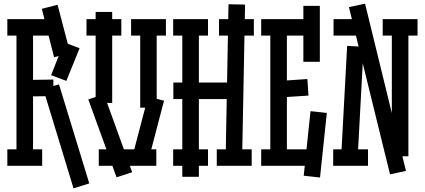

<svg xmlns="http://www.w3.org/2000/svg" viewBox="-20 -904 2317 1047"><path d="M69.8 -35.2V-765.1H160.2V-35.2ZM20 -89.8H210V0H20ZM20 -799.8H278.8V-710H20ZM112.8 -467.8 271 -470.2V-379.9L112.8 -377.9ZM258.8 -494.1 329.1 -672.9 414.1 -641.1 341.8 -462.9ZM215.8 -418.9 301.8 -443.8 466.8 96.2 380.9 123ZM208 -856 293.9 -877.9 362.8 -615.2 274.9 -591.8Z M546.9 -390.1 700.7 35.2 615.7 63 461.4 -361.8ZM832.5 0H518.6V-89.8H832.5ZM874.5 -355 790.5 -34.2 703.6 -57.1 787.6 -377ZM501.5 -342.8V-838.9H591.8V-342.8ZM451.7 -799.8H641.6V-710H451.7ZM694.8 -799.8H884.8V-710H694.8ZM744.6 -316.9V-765.1H834.5V-316.9Z M974.1 60.1V-765.1H1064.5V60.1ZM1210.4 -40 1226.1 -880.9 1316.4 -878.9 1300.3 -38.1ZM925.3 -454.1H1273.4V-363.8H925.3ZM924.3 -89.8H1114.3V0H924.3ZM924.3 -799.8H1114.3V-710H924.3ZM1174.3 -799.8H1364.3V-710H1174.3ZM1162.1 -89.8H1352.5V0H1162.1Z M1454.1 -35.2V-765.1H1544.4V-35.2ZM1404.3 -89.8H1694.3V0H1404.3ZM1404.3 -799.8H1688.5V-710H1404.3ZM1634.3 -566.9V-872.1H1724.1V-566.9ZM1636.2 54.2 1673.3 -297.9 1762.2 -288.1 1725.1 64ZM1494.1 -461.9 1656.2 -473.1 1662.1 -382.8 1500.5 -372.1Z M2207 -762.2V-51.8H2116.7V-762.2ZM1962.9 -648.9 1929.7 -32.2 1839.8 -37.1 1873 -653.8ZM2106.9 46.9 1882.8 -865.2 1970.7 -883.8 2193.8 27.8ZM2256.8 -710H2066.9V-799.8H2256.8ZM1986.8 0H1796.9V-89.8H1986.8ZM1969.7 -710H1798.8V-799.8H1969.7Z"/></svg>

Font: Opir
Style: Regular
Weight: 400
Designer: Maksym Kobuzan
Version: Version 1.000;FEAKit 1.0